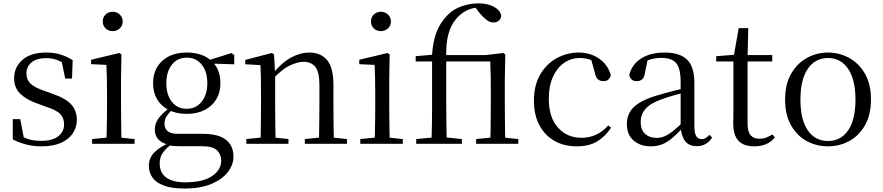

<svg xmlns="http://www.w3.org/2000/svg" viewBox="-20 -836 5131 1116"><path d="M221.4 14.6Q172.9 14.6 134 4.5Q95.1 -5.6 54.2 -25.1L54.3 -143.7H97.8L121.5 -18.1L84.9 -20.3V-56.3Q113.4 -37.5 144.2 -27.4Q174.9 -17.3 218.7 -17.3Q285.2 -17.3 318.8 -44.1Q352.5 -70.9 352.5 -113.5Q352.5 -150.2 329.8 -173.6Q307.2 -197 245.6 -216.4L193.9 -235.4Q133.2 -257 97.6 -291.4Q62 -325.9 62 -382Q62 -445.2 110.4 -487.9Q158.8 -530.6 249.1 -530.6Q294.4 -530.6 329.5 -519.9Q364.7 -509.2 402.4 -486.4L398.6 -379.4H358.9L335.1 -495.5L366.5 -490.1V-457.8Q335.7 -479.4 307.9 -488.7Q280.2 -498.1 249.1 -498.1Q192.1 -498.1 162.9 -473.1Q133.7 -448 133.7 -408.5Q133.7 -372 157.7 -349.5Q181.6 -327 236.5 -308.4L286.8 -290.4Q362.6 -264 394.7 -228.1Q426.7 -192.1 426.7 -139.6Q426.7 -96.6 403.5 -61.4Q380.3 -26.2 334.9 -5.8Q289.5 14.6 221.4 14.6Z M515.3 0V-27.8L625.1 -38.6H656.5L762.3 -27.8V0ZM598.3 0Q599.3 -24.4 600.2 -65.3Q601.1 -106.3 601.6 -150.7Q602.1 -195.1 602.1 -228.5V-288.8Q602.1 -339.6 601.2 -380.6Q600.3 -421.6 598.3 -458.9L509.3 -463V-488.6L673.7 -528L685.9 -519.8L683.5 -380.2V-228.5Q683.5 -195.1 684 -150.7Q684.5 -106.3 685.1 -65.3Q685.7 -24.4 686.7 0ZM634.8 -655Q610.9 -655 594.1 -670.5Q577.3 -686 577.3 -711.1Q577.3 -735.9 594.1 -751.8Q610.9 -767.7 634.8 -767.7Q658.2 -767.7 675.7 -751.8Q693.2 -735.9 693.2 -711.1Q693.2 -686 675.7 -670.5Q658.2 -655 634.8 -655Z M1052.5 259.8Q977.9 259.8 932.3 242.6Q886.7 225.4 866 195.8Q845.2 166.2 845.2 128Q845.2 81.5 878.8 48.1Q912.4 14.6 977.6 -11.3L982.8 -2.4Q944.2 27 926.2 52.1Q908.2 77.1 908.2 113.8Q908.2 168.1 946.4 195.9Q984.7 223.7 1055.5 223.7Q1159.6 223.7 1212.8 187.3Q1265.9 151 1265.9 96.6Q1265.9 63.1 1242.1 38.5Q1218.3 13.9 1154.8 13.9H1032Q1008.9 13.9 990.9 12.8Q972.9 11.7 956.8 6.9V4.5Q879.7 -15.2 879.7 -83.9Q879.7 -115.9 899.3 -144.9Q919 -173.9 964.3 -208.6V-217.6L987.1 -206.2Q960.8 -179.2 948.4 -160.2Q936.1 -141.1 936.1 -115.9Q936.1 -90.3 954 -74.3Q971.9 -58.2 1012.7 -58.2H1159.5Q1220.4 -58.2 1259.5 -42.6Q1298.6 -26.9 1317.8 2.8Q1337.1 32.6 1337.1 75Q1337.1 121.1 1304.5 163.8Q1271.9 206.5 1208.7 233.1Q1145.5 259.8 1052.5 259.8ZM1065.4 -174.1Q1004.8 -174.1 960.8 -196.5Q916.8 -218.9 893.3 -258.7Q869.7 -298.6 869.7 -351.9Q869.7 -432.7 922.5 -481.7Q975.3 -530.6 1065.6 -530.6Q1112.5 -530.6 1149.4 -517.7Q1186.3 -504.7 1210.1 -480.5L1212.8 -477.8Q1261.1 -432.4 1261.1 -351.9Q1261.1 -298.6 1237.2 -258.7Q1213.2 -218.9 1169.3 -196.5Q1125.5 -174.1 1065.4 -174.1ZM1064.6 -203.7Q1119.5 -203.7 1152.2 -244.9Q1185 -286.1 1185 -352.7Q1185 -420.4 1152.1 -460.7Q1119.3 -501 1066.4 -501Q1011.8 -501 979.3 -460.2Q946.8 -419.4 946.8 -351.9Q946.8 -285.3 978.7 -244.5Q1010.6 -203.7 1064.6 -203.7ZM1179.9 -467.3V-483.9H1185.9L1325.1 -527.5L1341.5 -516.5V-462.2Z M1411.7 0V-27.8L1520.4 -38.6H1552.8L1656.7 -27.8V0ZM1493.9 0Q1495.1 -24.4 1495.6 -65.3Q1496.1 -106.3 1496.6 -150.7Q1497.1 -195.1 1497.1 -228.5V-289.4Q1497.1 -340.8 1496.5 -380.8Q1495.9 -420.7 1493.9 -457.5L1405.8 -462.4V-487.9L1559.9 -528L1572.9 -519.8L1579.3 -403.1V-401.7V-228.5Q1579.3 -195.1 1579.8 -150.7Q1580.3 -106.3 1580.8 -65.3Q1581.3 -24.4 1582.3 0ZM1751.8 0V-27.8L1859.3 -38.6H1892.3L1996.8 -27.8V0ZM1833.5 0Q1834.5 -24.4 1835 -64.8Q1835.5 -105.3 1836 -149.7Q1836.5 -194.1 1836.5 -228.5V-344.3Q1836.5 -418.1 1812.4 -447.5Q1788.3 -476.9 1744.6 -476.9Q1710.9 -476.9 1663.8 -454.8Q1616.6 -432.7 1562.2 -372.4L1553.7 -406H1563.8Q1618.4 -472.9 1672.1 -501.7Q1725.9 -530.6 1778.5 -530.6Q1844 -530.6 1881 -487.1Q1918 -443.5 1918 -342.4V-228.5Q1918 -194.1 1918.5 -149.7Q1919 -105.3 1919.6 -64.8Q1920.2 -24.4 1921.2 0Z M2074.3 0V-27.8L2184.1 -38.6H2215.5L2321.3 -27.8V0ZM2157.3 0Q2158.3 -24.4 2159.2 -65.3Q2160.1 -106.3 2160.6 -150.7Q2161.1 -195.1 2161.1 -228.5V-288.8Q2161.1 -339.6 2160.2 -380.6Q2159.3 -421.6 2157.3 -458.9L2068.3 -463V-488.6L2232.7 -528L2244.9 -519.8L2242.5 -380.2V-228.5Q2242.5 -195.1 2243 -150.7Q2243.5 -106.3 2244.1 -65.3Q2244.7 -24.4 2245.7 0ZM2193.8 -655Q2169.9 -655 2153.1 -670.5Q2136.3 -686 2136.3 -711.1Q2136.3 -735.9 2153.1 -751.8Q2169.9 -767.7 2193.8 -767.7Q2217.2 -767.7 2234.7 -751.8Q2252.2 -735.9 2252.2 -711.1Q2252.2 -686 2234.7 -670.5Q2217.2 -655 2193.8 -655Z M2399.2 0V-27.8L2515.1 -38.6H2556.4L2664.7 -27.8V0ZM2487.7 0Q2489.7 -56.6 2490.6 -114.3Q2491.5 -171.9 2491.5 -228.5V-478.9H2396.1V-509.4L2521.4 -520.4L2490.7 -504.6Q2494.1 -568.5 2505.9 -613.6Q2517.6 -658.7 2538.3 -692.5Q2558.9 -726.4 2587.7 -754.4Q2619.5 -784.8 2666.5 -800.6Q2713.6 -816.5 2762 -816.5Q2814.2 -816.5 2851 -796.5Q2887.9 -776.6 2893.5 -745.1Q2892.5 -728.7 2880.1 -717Q2867.6 -705.3 2847.5 -705.3Q2829.1 -705.3 2811.6 -717.7Q2794 -730.1 2772.7 -753.9L2740.3 -796.1V-802.9H2760.3V-792.5Q2720.2 -790 2687.5 -772.3Q2654.8 -754.5 2630.7 -725.3Q2602.2 -692.5 2586.7 -638.9Q2571.1 -585.3 2573.7 -489.9V-228.5Q2573.7 -171.9 2574.7 -114.3Q2575.7 -56.6 2576.9 0ZM2747.5 0V-27.8L2855.4 -38.6H2888.4L2992.7 -27.8V0ZM2829.6 0Q2830.8 -24.4 2831.3 -65.3Q2831.8 -106.3 2832.3 -150.7Q2832.8 -195.1 2832.8 -228.5V-298.2Q2832.8 -354.2 2832.2 -396.5Q2831.6 -438.8 2829.6 -478.9H2533.2V-516H2805.1L2905.1 -528L2917.1 -519.8L2914.3 -380.4V-228.5Q2914.3 -195.1 2914.8 -150.7Q2915.3 -106.3 2915.8 -65.3Q2916.3 -24.4 2917.3 0Z M3331.6 14.6Q3258.8 14.6 3202.8 -17.1Q3146.8 -48.8 3115.1 -108.5Q3083.4 -168.3 3083.4 -251.4Q3083.4 -340.7 3120.2 -403.2Q3156.9 -465.8 3216.5 -498.2Q3276 -530.6 3344.8 -530.6Q3389.5 -530.6 3427.7 -514.4Q3465.9 -498.1 3492.7 -468.8Q3519.5 -439.5 3530.2 -399.3Q3521.3 -364.4 3487.7 -364.4Q3467 -364.4 3454.6 -375.7Q3442.1 -386.9 3437.7 -413.5L3412.7 -501.6L3462.8 -461.9Q3432.5 -482.4 3405.4 -490.6Q3378.3 -498.8 3350 -498.8Q3298.9 -498.8 3257.9 -469.9Q3217 -441 3193.5 -388.2Q3169.9 -335.4 3169.9 -261.5Q3169.9 -153.9 3222.9 -94.5Q3275.8 -35 3360.2 -35Q3405 -35 3443.9 -52.7Q3482.9 -70.3 3515.8 -106.9L3531.6 -93.9Q3498.6 -42.3 3450.9 -13.8Q3403.2 14.6 3331.6 14.6Z M3761.7 14.6Q3702.5 14.6 3663.1 -19.1Q3623.6 -52.8 3623.6 -115.1Q3623.6 -153.9 3640.8 -184.3Q3657.9 -214.6 3697.4 -239Q3736.9 -263.5 3802.9 -282.3Q3844.8 -294.9 3890.8 -306.7Q3936.8 -318.5 3976.8 -327.7V-303.3Q3936.8 -293.3 3895.7 -281.5Q3854.6 -269.7 3820.6 -257Q3757.3 -233.6 3730.6 -201.7Q3703.9 -169.7 3703.9 -128.2Q3703.9 -81.6 3729.5 -58Q3755.2 -34.4 3797.1 -34.4Q3819.6 -34.4 3841.6 -43.3Q3863.6 -52.2 3891.7 -74.2Q3919.7 -96.3 3957.8 -134.4L3966.5 -87.1H3942.9Q3911.7 -53.7 3884.5 -31.1Q3857.2 -8.4 3828.1 3.1Q3799 14.6 3761.7 14.6ZM4028.8 13.6Q3984.1 13.6 3961.8 -16.6Q3939.5 -46.7 3936.2 -99.7V-103.3V-359Q3936.2 -415 3924.1 -445.3Q3911.9 -475.6 3886.7 -487.6Q3861.6 -499.6 3822 -499.6Q3793.3 -499.6 3764.1 -491.4Q3734.9 -483.2 3701.7 -464.7L3745.2 -491.9L3728.8 -412.7Q3725.2 -386 3712.7 -375.2Q3700.1 -364.3 3681.4 -364.3Q3645.2 -364.3 3637.5 -399.7Q3652.4 -461 3706.1 -495.8Q3759.8 -530.6 3844.2 -530.6Q3931.5 -530.6 3973.8 -489.2Q4016 -447.8 4016 -354.6V-107.7Q4016 -60.8 4027.1 -44.2Q4038.1 -27.5 4058.4 -27.5Q4071 -27.5 4081 -33.2Q4091 -38.8 4103.4 -52.1L4119.1 -36.7Q4103.2 -10.7 4080.6 1.4Q4058 13.6 4028.8 13.6Z M4283.9 -478.9V-516H4468.7V-478.9ZM4364.8 14.6Q4302.2 14.6 4272.1 -18Q4242 -50.7 4242 -117.7Q4242 -142.1 4242.5 -161.1Q4243 -180.1 4243 -207.1V-478.9H4143V-509.4L4263.6 -518.8L4244 -504.4L4273.7 -672.5H4329.3L4325.2 -500.6V-489V-117.5Q4325.2 -71.2 4342.7 -50.3Q4360.2 -29.5 4393.3 -29.5Q4415.5 -29.5 4432.5 -35.9Q4449.4 -42.3 4469.4 -54.4L4483.9 -36.8Q4463.4 -11.8 4434 1.4Q4404.6 14.6 4364.8 14.6Z M4792.5 14.6Q4726.2 14.6 4669.4 -15.9Q4612.6 -46.5 4578 -107.4Q4543.4 -168.3 4543.4 -257.8Q4543.4 -347.6 4579.1 -408.5Q4614.7 -469.3 4671.7 -500Q4728.7 -530.6 4792.5 -530.6Q4857.2 -530.6 4914.2 -500.1Q4971.2 -469.5 5006.9 -408.7Q5042.5 -347.8 5042.5 -257.8Q5042.5 -168 5007.4 -107.2Q4972.3 -46.3 4915.5 -15.8Q4858.7 14.6 4792.5 14.6ZM4792.5 -16.4Q4867 -16.4 4909.7 -78.2Q4952.4 -140.1 4952.4 -256.6Q4952.4 -373.4 4909.7 -436.1Q4867 -498.8 4792.5 -498.8Q4718.1 -498.8 4675.3 -436.1Q4632.5 -373.4 4632.5 -256.6Q4632.5 -140.1 4675.3 -78.2Q4718.1 -16.4 4792.5 -16.4Z"/></svg>

Font: Noto Serif TC
Style: Regular
Weight: 200
Designer: Ryoko NISHIZUKA 西塚涼子 (kana & ideographs); Frank Grießhammer (Latin, Greek & Cyrillic); Wenlong ZHANG 张文龙 (bopomofo); San
Foundry: Adobe
Version: Version 2.001;hotconv 1.1.0;makeotfexe 2.6.0